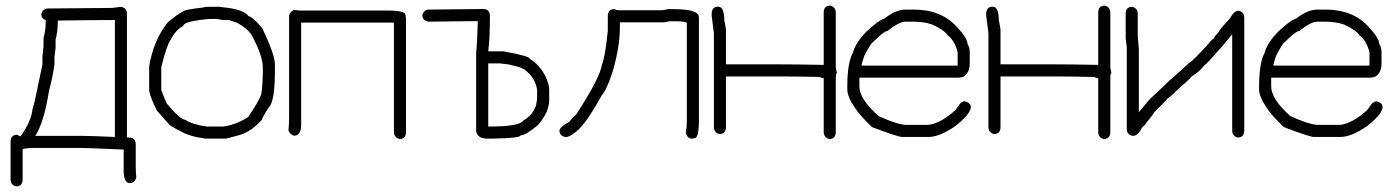

<svg xmlns="http://www.w3.org/2000/svg" viewBox="-20 -495 4972 683"><path d="M410.2 -470.7Q431.6 -467.3 431.6 -445.3V-5.9H437.5Q462.9 -5.9 462.9 19.5V99.6Q462.9 115.2 464.8 136.7Q459 156.2 441.4 156.2Q421.9 156.2 419.9 117.2V37.1Q287.1 31.2 267.6 31.2H103.5Q77.1 31.2 60.5 35.2V142.6Q60.5 168 37.1 168Q17.6 163.1 17.6 142.6V9.8Q17.6 -15.6 41 -15.6L52.7 -9.8Q91.8 -63.5 95.7 -107.4Q99.6 -111.3 130.9 -265.6V-293Q134.8 -326.2 134.8 -330.1V-359.4Q142.6 -388.7 142.6 -412.1V-423.8Q127 -428.7 127 -445.3Q132.8 -464.8 150.4 -464.8Q168.9 -464.8 378.9 -466.8Q408.2 -470.7 410.2 -470.7ZM185.5 -421.9V-418Q185.5 -383.3 177.7 -353.5V-324.2Q177.7 -321.3 173.8 -293V-265.6Q166.5 -215.3 154.3 -171.9Q136.7 -59.6 105.5 -11.7H271.5Q299.3 -11.7 388.7 -7.8V-423.8H386.7Q322.8 -423.8 185.5 -421.9Z M717.8 -470.7H760.7Q801.3 -466.3 815.4 -462.9Q851.1 -454.6 864.3 -437.5Q879.4 -434.6 913.1 -394.5Q958 -300.3 958 -265.6V-246.1Q958 -134.3 936.5 -113.3Q915.5 -82 911.1 -68.4Q872.6 -25.4 829.1 -13.7L784.2 -2H710Q652.3 -9.8 620.1 -29.3Q618.2 -29.3 585 -48.8L538.1 -101.6Q515.6 -146 510.7 -171.9V-259.8Q526.4 -353 577.1 -416Q630.9 -460.9 651.4 -460.9Q666.5 -464.4 706.1 -468.8Q706.1 -470.7 717.8 -470.7ZM553.7 -255.9V-177.7Q553.7 -169.9 573.2 -127Q619.1 -71.3 639.6 -68.4Q663.6 -52.2 715.8 -44.9H774.4Q818.8 -50.8 862.3 -78.1Q896 -126.5 909.2 -158.2Q915 -192.4 915 -253.9Q915 -293.9 879.9 -361.3Q868.2 -389.2 823.2 -414.1L793.9 -423.8H772.5Q770 -423.8 751 -427.7H725.6Q631.8 -419.4 631.8 -402.3Q605 -390.1 585 -349.6Q572.8 -332.5 553.7 -255.9Z M1025.9 -459.5 1045.4 -457.5H1357.9Q1422.4 -457.5 1422.4 -441.9L1424.3 -430.2V-25.9Q1424.3 -0.5 1400.9 -0.5Q1381.3 -5.9 1381.3 -25.9V-410.6Q1381.3 -414.6 1377.4 -414.6H1051.3V-53.2Q1051.3 -12.2 1025.9 -12.2Q1013.7 -15.1 1006.3 -29.8Q1008.3 -59.1 1008.3 -72.8V-434.1Q1008.3 -452.1 1025.9 -459.5Z M1699.2 -462.9Q1722.7 -462.9 1722.7 -437.5Q1722.7 -355.5 1716.8 -312.5H1769.5Q1865.2 -295.9 1865.2 -285.2Q1898.4 -265.6 1919.9 -224.6Q1933.6 -195.8 1933.6 -175.8V-138.7Q1933.6 -96.7 1894.5 -50.8Q1850.6 -13.7 1832 -13.7Q1832 -3.4 1732.4 -2H1710.9Q1680.2 -2 1673.8 -27.3V-306.6Q1677.7 -344.7 1679.7 -419.9Q1534.2 -418 1503.9 -418Q1482.4 -422.4 1482.4 -441.4Q1488.3 -460.9 1505.9 -460.9Q1652.3 -462.9 1699.2 -462.9ZM1716.8 -269.5V-44.9H1720.7Q1829.1 -44.9 1841.8 -66.4Q1872.6 -83 1886.7 -119.1L1890.6 -142.6V-175.8Q1884.3 -217.8 1847.7 -246.1Q1835.4 -256.3 1796.9 -263.7Q1796.9 -265.6 1757.8 -269.5Z M2165.5 -462.4Q2172.9 -458.5 2181.2 -458.5H2335.4Q2354.5 -462.4 2356.9 -462.4H2378.4Q2466.3 -462.4 2466.3 -433.1V-67.9Q2466.3 -3.4 2450.7 -3.4L2440.9 -1.5Q2426.8 -1.5 2419.4 -21Q2423.3 -42 2423.3 -65.9V-411.6Q2423.3 -419.4 2382.3 -419.4H2362.8Q2343.8 -415.5 2341.3 -415.5H2185.1V-397.9Q2185.1 -328.6 2159.7 -241.7Q2139.6 -177.7 2120.6 -155.8Q2070.3 -64.9 2038.6 -34.7Q2008.3 -7.3 1991.7 -7.3Q1970.2 -11.7 1970.2 -30.8Q1970.2 -42 2005.4 -62Q2005.4 -64.5 2030.8 -89.4Q2114.7 -218.8 2120.6 -263.2Q2132.3 -289.1 2142.1 -384.3V-437Q2142.1 -462.4 2165.5 -462.4Z M2933.6 -475.1Q2953.1 -469.7 2953.1 -449.7V-256.3Q2953.1 -252.4 2957 -236.8Q2953.1 -229.5 2953.1 -221.2V-25.9Q2953.1 -0.5 2929.7 -0.5Q2910.2 -5.9 2910.2 -25.9V-217.3Q2898.4 -217.3 2898.4 -221.2Q2808.1 -223.1 2757.8 -223.1H2562.5V-43.5Q2562.5 -18.1 2539.1 -18.1Q2519.5 -23.4 2519.5 -43.5V-377.4L2511.7 -438V-445.8Q2511.7 -471.2 2535.2 -471.2Q2556.6 -471.2 2556.6 -420.4Q2558.1 -420.4 2562.5 -389.2V-266.1H2750Q2808.6 -266.1 2910.2 -264.2V-449.7Q2910.2 -475.1 2933.6 -475.1Z M3201.2 -460.9H3230.5Q3327.1 -460.9 3382.8 -400.4Q3421.9 -358.9 3421.9 -337.9Q3429.7 -327.1 3429.7 -308.6V-269.5Q3429.7 -233.9 3404.3 -220.7L3390.6 -218.8H3037.1V-187.5Q3037.1 -142.6 3105.5 -82Q3169.9 -52.7 3201.2 -50.8H3283.2Q3326.7 -56.6 3378.9 -103.5L3388.7 -117.2Q3399.4 -134.8 3412.1 -134.8Q3433.6 -128.9 3433.6 -113.3Q3431.6 -88.9 3378.9 -46.9Q3322.8 -7.8 3283.2 -7.8H3189.5Q3173.8 -7.8 3082 -43Q3036.6 -86.4 3021.5 -111.3Q2994.1 -150.4 2994.1 -177.7V-187.5Q2994.1 -271 3013.7 -306.6Q3022 -341.3 3062.5 -382.8Q3103.5 -421.9 3127 -429.7Q3167.5 -460.9 3201.2 -460.9ZM3044.9 -261.7H3386.7V-308.6Q3377 -349.6 3351.6 -369.1Q3338.9 -388.7 3294.9 -408.2Q3266.6 -418 3224.6 -418H3201.2Q3178.7 -418 3136.7 -384.8Q3125 -384.8 3084 -343.8Q3078.1 -341.3 3054.7 -296.9Q3044.9 -268.6 3044.9 -261.7Z M3910.2 -475.1Q3929.7 -469.7 3929.7 -449.7V-256.3Q3929.7 -252.4 3933.6 -236.8Q3929.7 -229.5 3929.7 -221.2V-25.9Q3929.7 -0.5 3906.2 -0.5Q3886.7 -5.9 3886.7 -25.9V-217.3Q3875 -217.3 3875 -221.2Q3784.7 -223.1 3734.4 -223.1H3539.1V-43.5Q3539.1 -18.1 3515.6 -18.1Q3496.1 -23.4 3496.1 -43.5V-377.4L3488.3 -438V-445.8Q3488.3 -471.2 3511.7 -471.2Q3533.2 -471.2 3533.2 -420.4Q3534.7 -420.4 3539.1 -389.2V-266.1H3726.6Q3785.2 -266.1 3886.7 -264.2V-449.7Q3886.7 -475.1 3910.2 -475.1Z M4007.8 -470.7Q4027.3 -465.8 4027.3 -445.3V-367.2Q4027.3 -364.3 4031.2 -320.3V-95.7L4070.3 -142.6Q4126 -194.3 4136.7 -205.1L4212.9 -273.4Q4218.8 -273.4 4281.2 -341.8Q4281.2 -345.7 4298.8 -359.4Q4298.8 -363.8 4316.4 -382.8Q4316.4 -387.7 4355.5 -429.7Q4369.6 -457 4386.7 -457Q4406.2 -452.1 4406.2 -431.6V-31.2Q4406.2 -5.9 4382.8 -5.9Q4363.3 -10.7 4363.3 -31.2V-373L4324.2 -326.2Q4274.9 -270 4263.7 -261.7Q4247.6 -240.7 4218.8 -222.7Q4214.8 -215.8 4160.2 -168Q4160.2 -164.6 4130.9 -142.6Q4130.9 -139.6 4085.9 -95.7Q4080.6 -85.4 4056.6 -56.6Q4056.6 -54.2 4041 -39.1Q4028.3 -11.7 4009.8 -11.7Q3988.3 -15.1 3988.3 -37.1V-326.2Q3984.4 -354.5 3984.4 -357.4V-445.3Q3984.4 -470.7 4007.8 -470.7Z M4666 -460.9H4695.3Q4792 -460.9 4847.7 -400.4Q4886.7 -358.9 4886.7 -337.9Q4894.5 -327.1 4894.5 -308.6V-269.5Q4894.5 -233.9 4869.1 -220.7L4855.5 -218.8H4502V-187.5Q4502 -142.6 4570.3 -82Q4634.8 -52.7 4666 -50.8H4748Q4791.5 -56.6 4843.8 -103.5L4853.5 -117.2Q4864.3 -134.8 4877 -134.8Q4898.4 -128.9 4898.4 -113.3Q4896.5 -88.9 4843.8 -46.9Q4787.6 -7.8 4748 -7.8H4654.3Q4638.7 -7.8 4546.9 -43Q4501.5 -86.4 4486.3 -111.3Q4459 -150.4 4459 -177.7V-187.5Q4459 -271 4478.5 -306.6Q4486.8 -341.3 4527.3 -382.8Q4568.4 -421.9 4591.8 -429.7Q4632.3 -460.9 4666 -460.9ZM4509.8 -261.7H4851.6V-308.6Q4841.8 -349.6 4816.4 -369.1Q4803.7 -388.7 4759.8 -408.2Q4731.4 -418 4689.5 -418H4666Q4643.6 -418 4601.6 -384.8Q4589.8 -384.8 4548.8 -343.8Q4543 -341.3 4519.5 -296.9Q4509.8 -268.6 4509.8 -261.7Z"/></svg>

Font: CEF Fonts CJK
Style: Regular
Weight: 400
Designer: PartyBoss (派对大魔王)
Version: Release 2.25